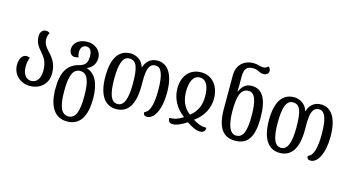

<svg xmlns="http://www.w3.org/2000/svg" viewBox="-102 -1194 3412 1868"><g transform="rotate(15 1603.5 -260.0)"><path d="M210 12C310 12 389 -53 389 -161C389 -269 338 -319 297 -364C270 -394 247 -423 247 -472C247 -495 254 -520 264 -533C255 -542 244 -548 225 -548C190 -548 168 -517 168 -481C168 -411 198 -376 229 -340C264 -300 300 -258 300 -165C300 -88 267 -39 210 -39C155 -39 123 -90 123 -158C123 -198 129 -225 141 -252C128 -258 119 -261 108 -261C63 -261 37 -216 37 -155C37 -56 114 12 210 12Z M647 252C772 252 838 161 838 -29C838 -181 790 -271 704 -298V-301C763 -325 785 -375 785 -422C785 -494 723 -548 644 -548C553 -548 504 -494 504 -442C504 -393 532 -373 558 -373C573 -373 586 -376 597 -379C593 -390 587 -406 587 -434C587 -471 607 -502 644 -502C680 -502 702 -473 702 -422C702 -364 691 -326 625 -309C515 -281 458 -204 458 -29C458 161 530 252 647 252ZM649 201C575 201 547 123 547 -29C547 -178 574 -256 648 -256C723 -256 749 -178 749 -29C749 123 723 201 649 201Z M1079 12C1195 12 1260 -78 1260 -268V-318C1260 -441 1279 -497 1343 -497C1403 -497 1429 -421 1429 -268C1429 -138 1408 -47 1352 -31C1352 -4 1364 7 1389 7C1461 7 1518 -100 1518 -268C1518 -459 1451 -548 1348 -548C1299 -548 1241 -524 1218 -446H1215C1193 -523 1124 -548 1079 -548C960 -548 897 -454 897 -268C897 -78 968 12 1079 12ZM1080 -39C1013 -39 986 -117 986 -268C986 -418 1012 -497 1079 -497C1150 -497 1174 -436 1174 -268C1174 -117 1145 -39 1080 -39Z M1649 12C1685 12 1733 -8 1788 -45C1842 -8 1886 12 1924 12C1967 12 1976 -16 1976 -39C1926 -39 1885 -54 1839 -84C1927 -145 1974 -237 1974 -329C1974 -458 1902 -548 1791 -548C1669 -548 1601 -458 1604 -329C1606 -236 1654 -145 1739 -83C1693 -53 1652 -39 1602 -39C1602 -9 1613 12 1649 12ZM1788 -121C1712 -180 1695 -253 1693 -329C1693 -420 1720 -496 1789 -496C1859 -496 1886 -420 1885 -329C1884 -248 1862 -179 1788 -121Z M2275 10C2403 10 2460 -75 2460 -267C2460 -462 2403 -548 2298 -548C2237 -548 2203 -512 2180 -460H2176C2178 -491 2178 -528 2178 -552V-614C2178 -693 2210 -717 2264 -717C2291 -717 2309 -710 2324 -703C2342 -694 2355 -688 2377 -688C2403 -688 2427 -704 2427 -733C2427 -755 2415 -766 2403 -772C2389 -755 2374 -751 2356 -751C2340 -751 2328 -753 2312 -758C2297 -763 2281 -766 2256 -766C2164 -766 2092 -705 2092 -601V-266C2092 -75 2153 10 2275 10ZM2275 -41C2207 -41 2178 -128 2178 -267C2178 -413 2203 -493 2280 -493C2345 -493 2371 -413 2371 -266C2371 -114 2345 -41 2275 -41Z M2726 12C2842 12 2907 -78 2907 -268V-318C2907 -441 2926 -497 2990 -497C3050 -497 3076 -421 3076 -268C3076 -138 3055 -47 2999 -31C2999 -4 3011 7 3036 7C3108 7 3165 -100 3165 -268C3165 -459 3098 -548 2995 -548C2946 -548 2888 -524 2865 -446H2862C2840 -523 2771 -548 2726 -548C2607 -548 2544 -454 2544 -268C2544 -78 2615 12 2726 12ZM2727 -39C2660 -39 2633 -117 2633 -268C2633 -418 2659 -497 2726 -497C2797 -497 2821 -436 2821 -268C2821 -117 2792 -39 2727 -39Z"/></g></svg>

Font: Noto Serif Georgian ExtraCondensed
Style: Regular
Weight: 400
Width: 2
Designer: Monotype Design Team, Akaki Razmadze
Foundry: Google LLC
Version: Version 2.003